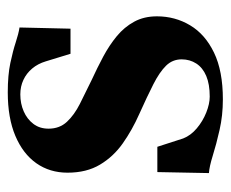

<svg xmlns="http://www.w3.org/2000/svg" viewBox="-69 -499 580 482"><g transform="rotate(-90 221.0 -258.0)"><path d="M212.5 11.5Q172 11.5 135.8 3.2Q99.5 -5 71.5 -13.8Q43.5 -22.5 27.5 -23.5L30 -153H93.5L114.5 -88Q122 -69 139.8 -54Q157.5 -39 179.5 -30.2Q201.5 -21.5 219.5 -21.5Q250.5 -21.5 271.2 -30.2Q292 -39 302.5 -55.2Q313 -71.5 313 -92Q313 -115 297 -131.2Q281 -147.5 250.5 -163Q220 -178.5 175.5 -198.5Q136 -216 102.5 -239.5Q69 -263 48.8 -296.8Q28.5 -330.5 28.5 -378.5Q28.5 -423 52.2 -456.8Q76 -490.5 121 -509.5Q166 -528.5 230 -528.5Q273.5 -528.5 304 -522Q334.5 -515.5 355.8 -508.5Q377 -501.5 393 -499L390 -371H327L308 -433Q302 -453 290 -467.2Q278 -481.5 261.5 -489.2Q245 -497 225 -497Q202 -497 182.5 -488.5Q163 -480 151 -464.2Q139 -448.5 139 -426Q139 -398.5 156.2 -380Q173.5 -361.5 201.2 -347.5Q229 -333.5 261 -318Q291.5 -304 320 -288.8Q348.5 -273.5 371.2 -254.8Q394 -236 407.5 -211.2Q421 -186.5 421 -154Q421 -108.5 398.5 -70.8Q376 -33 330 -10.8Q284 11.5 212.5 11.5Z"/></g></svg>

Font: Merriweather 120pt
Style: Bold
Weight: 700
Designer: Eben Sorkin
Foundry: Eben Sorkin
Version: Version 2.100